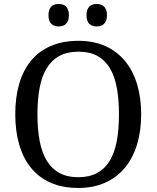

<svg xmlns="http://www.w3.org/2000/svg" viewBox="-20 -929 782 959"><path d="M685.1 -357.9Q685.1 -275.4 664.6 -207.5Q644 -139.6 604 -91.3Q564 -43 505.4 -16.6Q446.8 9.8 371.1 9.8Q291.5 9.8 232.4 -16.6Q173.3 -43 134.3 -91.3Q95.2 -139.6 75.7 -207.8Q56.2 -275.9 56.2 -358.9Q56.2 -441.9 75.7 -509.5Q95.2 -577.1 134.3 -625Q173.3 -672.9 232.9 -699Q292.5 -725.1 372.1 -725.1Q447.8 -725.1 505.9 -699Q564 -672.9 604 -624.8Q644 -576.7 664.6 -509Q685.1 -441.4 685.1 -357.9ZM167 -357.9Q167 -283.7 178 -225.3Q189 -167 213.4 -126.7Q237.8 -86.4 276.6 -65.2Q315.4 -43.9 371.1 -43.9Q426.8 -43.9 465.6 -65.2Q504.4 -86.4 528.6 -126.7Q552.7 -167 563.5 -225.3Q574.2 -283.7 574.2 -357.9Q574.2 -432.1 563.5 -490.5Q552.7 -548.8 528.6 -588.9Q504.4 -628.9 466.1 -649.9Q427.7 -670.9 372.1 -670.9Q316.4 -670.9 277.3 -649.9Q238.3 -628.9 213.6 -588.9Q189 -548.8 178 -490.5Q167 -432.1 167 -357.9ZM222.2 -853Q222.2 -868.7 226.1 -879.4Q230 -890.1 236.8 -896.7Q243.7 -903.3 252.9 -906.2Q262.2 -909.2 272.9 -909.2Q283.7 -909.2 293 -906.2Q302.2 -903.3 309.3 -896.7Q316.4 -890.1 320.3 -879.4Q324.2 -868.7 324.2 -853Q324.2 -837.9 320.3 -827.1Q316.4 -816.4 309.3 -809.6Q302.2 -802.7 293 -799.8Q283.7 -796.9 272.9 -796.9Q251 -796.9 236.6 -809.6Q222.2 -822.3 222.2 -853ZM412.1 -853Q412.1 -868.7 416 -879.4Q419.9 -890.1 426.8 -896.7Q433.6 -903.3 442.9 -906.2Q452.1 -909.2 462.9 -909.2Q473.6 -909.2 482.9 -906.2Q492.2 -903.3 499.3 -896.7Q506.3 -890.1 510.3 -879.4Q514.2 -868.7 514.2 -853Q514.2 -837.9 510.3 -827.1Q506.3 -816.4 499.3 -809.6Q492.2 -802.7 482.9 -799.8Q473.6 -796.9 462.9 -796.9Q440.9 -796.9 426.5 -809.6Q412.1 -822.3 412.1 -853Z"/></svg>

Font: Droid-TTFautohint Serif
Style: Regular
Weight: 400
Foundry: Ascender Corporation
Version: Version 1.00; ttfautohint (v1.00rc1.4-1a1c-dirty) -l 8 -r 50